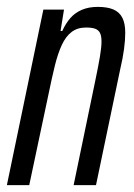

<svg xmlns="http://www.w3.org/2000/svg" viewBox="-24 -538 388 558"><path d="M-4 0 102 -510H162L152 -448H157Q167 -470 180.5 -485.5Q194 -501 214 -509.5Q234 -518 260 -518Q288 -518 305.5 -510.5Q323 -503 331.5 -486.5Q340 -470 340 -443Q340 -422 336.5 -395.5Q333 -369 325 -335L255 0H190L253 -304Q262 -347 266.5 -374Q271 -401 271 -417Q271 -434 266.5 -442.5Q262 -451 252.5 -454.5Q243 -458 226 -458Q201 -458 184 -445Q167 -432 155.5 -407Q144 -382 135.5 -347.5Q127 -313 118 -269L61 0Z"/></svg>

Font: Saira UltraCondensed Medium
Style: Italic
Weight: 500
Width: 1
Italic angle: -12°
Designer: Hector Gatti with collaboration of the Omnibus-Type team
Foundry: Omnibus-Type
Version: Version 1.101